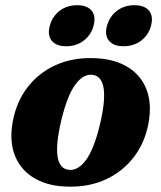

<svg xmlns="http://www.w3.org/2000/svg" viewBox="-20 -703 618 737"><path d="M331.5 -480Q410.5 -479.5 464.5 -449Q518.5 -418.5 541.2 -362.5Q564 -306.5 550 -230Q536 -155 493.8 -100Q451.5 -45 388 -15.2Q324.5 14.5 246 13.5Q167.5 13 114 -17.8Q60.5 -48.5 37.8 -104.5Q15 -160.5 29 -236.5Q43 -312 85 -367Q127 -422 190.2 -451.5Q253.5 -481 331.5 -480ZM241 -51.5Q277.5 -45.5 309 -87.2Q340.5 -129 363.5 -224.5Q406 -404 337 -415.5Q301 -421 269.8 -379.2Q238.5 -337.5 215.5 -242Q173 -63 241 -51.5ZM234 -525.5Q195.5 -525.5 178.5 -546.8Q161.5 -568 171 -603.5Q181 -640.5 209.2 -661.8Q237.5 -683 276 -683Q315 -683 332 -661.8Q349 -640.5 339 -603.5Q329.5 -568.5 301.2 -547Q273 -525.5 234 -525.5ZM454 -525.5Q415.5 -525.5 398.2 -546.8Q381 -568 390.5 -603.5Q400.5 -640 428.8 -661.5Q457 -683 495.5 -683Q535 -683 552.2 -661.8Q569.5 -640.5 559.5 -603.5Q550 -568.5 521.8 -547Q493.5 -525.5 454 -525.5Z"/></svg>

Font: Fraunces 9pt
Style: Bold Italic
Weight: 700
Italic angle: -16°
Version: Version 1.000;[b76b70a41]